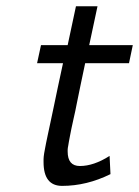

<svg xmlns="http://www.w3.org/2000/svg" viewBox="-20 -591 450 622"><path d="M100.1 -386.2 112.8 -444.8H199.2L226.1 -570.8H295.9L269 -444.8H410.2L397.9 -386.2H255.9Q248 -348.1 240.5 -313Q232.9 -277.8 228.5 -254.4Q224.1 -231 219 -209.5Q213.9 -188 211.4 -174.6Q209 -161.1 206.5 -149.7Q204.1 -138.2 203.1 -131.6Q202.1 -125 201.2 -120.1Q200.2 -115.2 199.7 -111.6Q199.2 -107.9 199.2 -106Q199.2 -104 199.2 -100.1Q199.2 -53.2 238.8 -53.2Q283.7 -53.2 335 -85.9L337.9 -26.9Q260.7 11.2 181.2 11.2Q121.1 11.2 121.1 -65.9Q121.1 -71.8 121.1 -75.4Q121.1 -79.1 121.6 -83.5Q122.1 -87.9 123 -94Q124 -100.1 125.5 -107.7Q127 -115.2 129.4 -128.2Q131.8 -141.1 135 -155Q138.2 -168.9 143.1 -192.9Q147.9 -216.8 153.6 -242.4Q159.2 -268.1 167 -306.6Q174.8 -345.2 184.1 -386.2Z"/></svg>

Font: CMU Sans Serif
Style: Oblique
Weight: 500
Italic angle: -12°
Version: Version 0.7.0